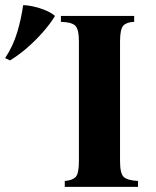

<svg xmlns="http://www.w3.org/2000/svg" viewBox="-20 -727 605 747"><path d="M232 0V-23Q261 -25 274 -38Q287 -51 287 -100V-565Q287 -614 272.5 -627.5Q258 -641 217 -642V-665H502V-642Q473 -641 460 -627.5Q447 -614 447 -565V-100Q447 -51 462 -38Q477 -25 517 -23V0ZM70 -707Q86 -707 109 -702Q132 -697 155.5 -687.5Q179 -678 194 -665Q176 -635 147 -602Q118 -569 85 -540.5Q52 -512 19 -492L0 -501Q31 -548 47 -601.5Q63 -655 70 -707Z"/></svg>

Font: Bona Nova SC
Style: Bold
Weight: 700
Designer: Mateusz Machalski
Foundry: Capitalics
Version: Version 4.001; ttfautohint (v1.8.4.7-5d5b)